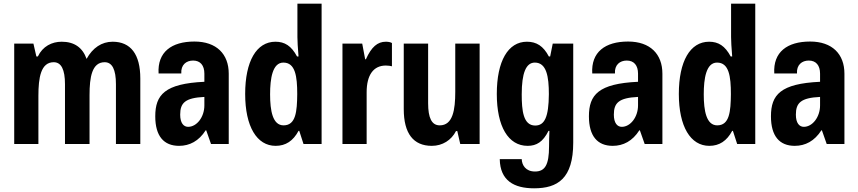

<svg xmlns="http://www.w3.org/2000/svg" viewBox="-20 -780 4646 1040"><path d="M57 0H188V-261C188 -359 201 -443 271 -443C312 -443 332 -403 332 -324V0H465V-265C465 -362 478 -443 547 -443C588 -443 608 -403 608 -324V0H740V-355C740 -486 688 -554 590 -554C531 -554 482 -521 449 -461C427 -523 382 -554 314 -554C261 -554 211 -529 185 -474H177L161 -544H57Z M950 10C1007 10 1057 -16 1094 -74H1097L1123 0H1219V-381C1219 -487 1153 -555 1033 -555C909 -555 832 -498 839 -382H962C959 -429 989 -452 1026 -452C1065 -452 1087 -426 1087 -381V-337C873 -327 821 -267 821 -150C821 -43 867 10 950 10ZM999 -93C975 -93 956 -113 956 -159C956 -223 983 -250 1087 -255V-209C1087 -146 1046 -93 999 -93Z M1473 10C1528 10 1568 -17 1597 -71H1601L1624 0H1722V-760H1591V-579C1591 -558 1593 -523 1597 -474H1589C1558 -532 1522 -554 1472 -554C1369 -554 1308 -448 1308 -271C1308 -95 1371 10 1473 10ZM1516 -101C1457 -101 1443 -180 1443 -269C1443 -355 1456 -441 1515 -441C1580 -441 1590 -366 1590 -270C1589 -177 1583 -101 1516 -101Z M1835 0H1966V-280C1966 -374 2003 -425 2070 -425C2083 -425 2095 -423 2103 -421V-547C2095 -552 2082 -554 2070 -554C2025 -554 1992 -526 1962 -459H1958L1942 -544H1835Z M2319 10C2377 10 2425 -21 2450 -70H2457L2473 0H2578V-544H2446V-283C2446 -185 2433 -101 2362 -101C2318 -101 2299 -142 2299 -221V-544H2167V-189C2167 -57 2219 10 2319 10Z M2873 240C3000 240 3085 188 3085 -8V-544H2974L2960 -474H2953C2923 -531 2886 -554 2834 -554C2732 -554 2671 -449 2671 -271C2671 -95 2733 10 2838 10C2886 10 2921 -11 2951 -71H2956C2955 -43 2954 -15 2954 13C2954 113 2932 149 2878 149C2827 149 2807 114 2806 82H2687C2689 199 2765 240 2873 240ZM2879 -100C2814 -100 2806 -182 2806 -269C2806 -384 2829 -441 2877 -441C2941 -441 2953 -364 2953 -270C2952 -146 2930 -100 2879 -100Z M3299 10C3356 10 3406 -16 3443 -74H3446L3472 0H3568V-381C3568 -487 3502 -555 3382 -555C3258 -555 3181 -498 3188 -382H3311C3308 -429 3338 -452 3375 -452C3414 -452 3436 -426 3436 -381V-337C3222 -327 3170 -267 3170 -150C3170 -43 3216 10 3299 10ZM3348 -93C3324 -93 3305 -113 3305 -159C3305 -223 3332 -250 3436 -255V-209C3436 -146 3395 -93 3348 -93Z M3822 10C3877 10 3917 -17 3946 -71H3950L3973 0H4071V-760H3940V-579C3940 -558 3942 -523 3946 -474H3938C3907 -532 3871 -554 3821 -554C3718 -554 3657 -448 3657 -271C3657 -95 3720 10 3822 10ZM3865 -101C3806 -101 3792 -180 3792 -269C3792 -355 3805 -441 3864 -441C3929 -441 3939 -366 3939 -270C3938 -177 3932 -101 3865 -101Z M4285 10C4342 10 4392 -16 4429 -74H4432L4458 0H4554V-381C4554 -487 4488 -555 4368 -555C4244 -555 4167 -498 4174 -382H4297C4294 -429 4324 -452 4361 -452C4400 -452 4422 -426 4422 -381V-337C4208 -327 4156 -267 4156 -150C4156 -43 4202 10 4285 10ZM4334 -93C4310 -93 4291 -113 4291 -159C4291 -223 4318 -250 4422 -255V-209C4422 -146 4381 -93 4334 -93Z"/></svg>

Font: Kathrein 77 Bold Condensed
Style: Regular
Weight: 700
Width: 3
Designer: Lazydogs Typefoundry, based on Open Sans by Ascender Corporation
Foundry: Lazydogs Typefoundry
Version: Version 1.003;PS 001.003;hotconv 1.0.88;makeotf.lib2.5.64775